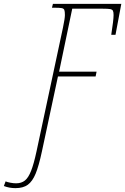

<svg xmlns="http://www.w3.org/2000/svg" viewBox="-144 -734 648 994"><path d="M-124 229 -115 205Q-106 209 -90 212Q-74 215 -61 215Q-33 215 -15 200.5Q3 186 17 150.5Q31 115 45 50L182 -591Q192 -639 192 -656Q192 -675 189 -682.5Q186 -690 175.5 -692Q165 -694 137 -694H125L130 -714H484L454 -554H432Q444 -631 444 -656Q444 -672 440.5 -678.5Q437 -685 426 -687Q415 -689 387 -689H230L162 -363H356L351 -338H156L73 50Q57 125 40.5 165Q24 205 0 222.5Q-24 240 -64 240Q-96 240 -124 229Z"/></svg>

Font: Noto Serif CondThin
Style: Italic
Weight: 250
Width: 3
Italic angle: -12°
Designer: Monotype Design Team
Foundry: Monotype Imaging Inc.
Version: Version 1.001